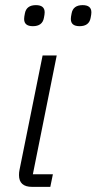

<svg xmlns="http://www.w3.org/2000/svg" viewBox="-20 -728 376 748"><path d="M108 -626Q74 -626 74 -654Q74 -662 77 -676Q83 -708 120 -708Q154 -708 154 -680Q154 -672 151 -658Q145 -626 108 -626ZM290 -626Q256 -626 256 -654Q256 -662 259 -676Q265 -708 302 -708Q336 -708 336 -680Q336 -672 333 -658Q327 -626 290 -626ZM176 0H105Q54 0 54 -46Q54 -57 56 -66L146 -512H201L108 -49H186Z"/></svg>

Font: IBM Plex Sans Light
Style: Italic
Weight: 300
Italic angle: -11.31°
Designer: Mike Abbink, Paul van der Laan, Pieter van Rosmalen
Foundry: Bold Monday
Version: Version 3.0